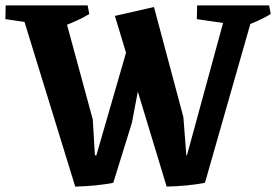

<svg xmlns="http://www.w3.org/2000/svg" viewBox="-22 -678 1024 712"><path d="M257 14 50 -658H207L322 -235L330 -102L361 -101L398 0Q367 6 331.5 9.5Q296 13 257 14ZM398 0 316 -35 453 -509 546 -465 508 -344 490 -343 467 -222ZM596 14 404 -619 549 -652 658 -244 669 -102 705 -101 738 0Q707 6 671 9.5Q635 13 596 14ZM738 0 653 -35 823 -658H926ZM136 -587 -2 -607 -1 -658H139ZM210 -579 197 -658H303L309 -626Q288 -613 262.5 -601.5Q237 -590 210 -579ZM846 -587 708 -607 709 -658H849ZM883 -579 870 -658H976L982 -626Q961 -613 935.5 -601.5Q910 -590 883 -579Z"/></svg>

Font: Eczar SemiBold
Style: Regular
Weight: 600
Designer: Vaibhav Singh
Foundry: Rosetta Type Foundry
Version: Version 2.000